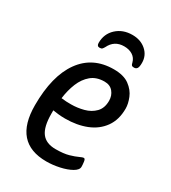

<svg xmlns="http://www.w3.org/2000/svg" viewBox="-177 -806 807 904"><g transform="rotate(30 227.0 -353.5)"><path d="M219 6Q41 6 41 -197Q41 -356 103 -442.5Q165 -529 279 -529Q333 -529 363.5 -506.5Q394 -484 406.5 -453Q419 -422 419 -396Q419 -335 389.5 -294Q360 -253 309.5 -233Q259 -213 195 -213Q174 -213 157.5 -215Q141 -217 128 -219Q128 -210 128 -200Q128 -130 152 -98Q176 -66 228 -66Q272 -66 299.5 -74Q327 -82 342.5 -89.5Q358 -97 365 -97Q372 -97 374 -81.5Q376 -66 376 -55Q376 -38 351.5 -24Q327 -10 290.5 -2Q254 6 219 6ZM186 -285Q220 -285 254 -294Q288 -303 310.5 -326Q333 -349 333 -389Q333 -417 316.5 -437Q300 -457 270 -457Q226 -457 198 -433.5Q170 -410 154.5 -372Q139 -334 133 -288Q147 -286 160 -285.5Q173 -285 186 -285ZM274 -713Q319 -713 348.5 -687Q378 -661 378 -621Q378 -599 372.5 -591Q367 -583 356 -583Q347 -583 343.5 -586.5Q340 -590 338 -600Q332 -623 313 -635Q294 -647 267 -647Q214 -647 191 -599Q187 -592 183 -587.5Q179 -583 169 -583Q154 -583 154 -601Q154 -650 188 -681.5Q222 -713 274 -713Z"/></g></svg>

Font: Asap Condensed Condensed Regular
Style: Italic
Weight: 400
Width: 3
Italic angle: -6°
Designer: Pablo Cosgaya
Foundry: Omnibus-Type
Version: Version 3.001; ttfautohint (v1.8.4.7-5d5b)